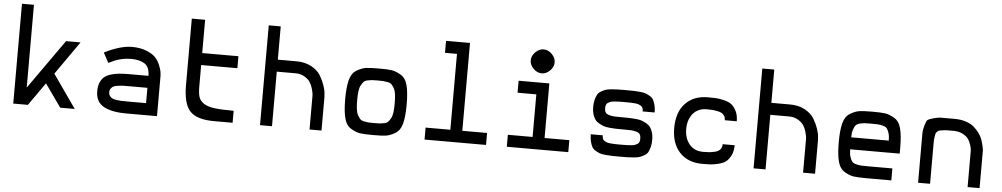

<svg xmlns="http://www.w3.org/2000/svg" viewBox="-40 -1093 7496 1437"><g transform="rotate(5 3708.0 -375.0)"><path d="M78 0V-750H168V-128L431 -500H540L365 -250L540 0H431L309 -172L188 0Z M927 0Q815 0 755.5 -34Q696 -68 696 -148Q696 -185 707 -211.5Q718 -238 736.5 -254Q755 -270 785.5 -279.5Q816 -289 848.5 -292Q881 -295 927 -295H1068Q1068 -361 1030 -385.5Q992 -410 927 -410Q890 -410 856 -402Q822 -394 808 -387.5Q794 -381 760 -365L720 -440Q840 -500 927 -500Q988 -500 1034 -482Q1080 -464 1102.5 -440.5Q1125 -417 1138.5 -385Q1152 -353 1155 -333.5Q1158 -314 1158 -295V0ZM927 -90H1068V-205H927Q899 -205 884 -204.5Q869 -204 847 -201Q825 -198 814 -192.5Q803 -187 794.5 -175.5Q786 -164 786 -148Q786 -131 794.5 -119.5Q803 -108 814 -102.5Q825 -97 847 -94Q869 -91 883.5 -90.5Q898 -90 927 -90Z M1586 0Q1457 0 1405.5 -55Q1354 -110 1354 -250V-750H1454V-500H1726V-410H1454V-250Q1454 -199 1462.5 -171Q1471 -143 1500.5 -123Q1530 -103 1582.5 -96.5Q1635 -90 1726 -90V0Z M1932 0V-750H2022V-500H2163Q2227 -500 2274.5 -474Q2322 -448 2344 -411.5Q2366 -375 2378.5 -338.5Q2391 -302 2392 -276L2394 -250V0H2304V-250Q2304 -257 2303 -267.5Q2302 -278 2294.5 -305.5Q2287 -333 2273.5 -354Q2260 -375 2231 -392.5Q2202 -410 2163 -410H2022V0Z M2878.5 -4.5Q2848 0 2781 0Q2714 0 2683.5 -4.5Q2653 -9 2615.5 -31Q2578 -53 2564 -106Q2550 -159 2550 -250Q2550 -341 2564 -394Q2578 -447 2615.5 -469Q2653 -491 2683.5 -495.5Q2714 -500 2781 -500Q2848 -500 2878.5 -495.5Q2909 -491 2946.5 -469Q2984 -447 2998 -394Q3012 -341 3012 -250Q3012 -159 2998 -106Q2984 -53 2946.5 -31Q2909 -9 2878.5 -4.5ZM2738.5 -91Q2752 -90 2781 -90Q2810 -90 2823.5 -91Q2837 -92 2857 -96Q2877 -100 2886 -110Q2895 -120 2905 -137.5Q2915 -155 2918.5 -183Q2922 -211 2922 -250Q2922 -289 2918.5 -317Q2915 -345 2905 -362.5Q2895 -380 2886 -390Q2877 -400 2857 -404Q2837 -408 2823.5 -409Q2810 -410 2781 -410Q2752 -410 2738.5 -409Q2725 -408 2705 -404Q2685 -400 2676 -390Q2667 -380 2657 -362.5Q2647 -345 2643.5 -317Q2640 -289 2640 -250Q2640 -211 2643.5 -183Q2647 -155 2657 -137.5Q2667 -120 2676 -110Q2685 -100 2705 -96Q2725 -92 2738.5 -91Z M3168 0V-90H3354V-660H3264V-750H3444V-90H3630V0Z M3936 -722Q3964 -750 3998 -750Q4032 -750 4060 -722Q4088 -694 4088 -660Q4088 -626 4060 -598Q4032 -570 3998 -570Q3964 -570 3936 -598Q3908 -626 3908 -660Q3908 -694 3936 -722ZM3786 0V-90H3972V-410H3831V-500H4062V-90H4248V0Z M4404 -148H4494Q4494 -134 4497.5 -123.5Q4501 -113 4511 -107Q4521 -101 4530 -97.5Q4539 -94 4559 -92.5Q4579 -91 4592.5 -90.5Q4606 -90 4635 -90Q4664 -90 4677.5 -90.5Q4691 -91 4711 -92.5Q4731 -94 4740 -97.5Q4749 -101 4759 -107Q4769 -113 4772.5 -123.5Q4776 -134 4776 -148Q4776 -168 4768.5 -180Q4761 -192 4740.5 -197.5Q4720 -203 4701.5 -204Q4683 -205 4644 -205H4631Q4601 -205 4584.5 -205.5Q4568 -206 4540.5 -208.5Q4513 -211 4497 -216.5Q4481 -222 4461 -233Q4441 -244 4430 -259Q4419 -274 4411.5 -298Q4404 -322 4404 -352Q4404 -383 4410 -406.5Q4416 -430 4424.5 -446Q4433 -462 4451.5 -472.5Q4470 -483 4484.5 -488.5Q4499 -494 4529 -496.5Q4559 -499 4577.5 -499.5Q4596 -500 4635 -500Q4674 -500 4692.5 -499.5Q4711 -499 4741 -496.5Q4771 -494 4785.5 -488.5Q4800 -483 4818.5 -472.5Q4837 -462 4845.5 -446Q4854 -430 4860 -406.5Q4866 -383 4866 -352H4776Q4776 -366 4772.5 -376.5Q4769 -387 4759 -393Q4749 -399 4740 -402.5Q4731 -406 4711 -407.5Q4691 -409 4677.5 -409.5Q4664 -410 4635 -410Q4606 -410 4592.5 -409.5Q4579 -409 4559 -407.5Q4539 -406 4530 -402.5Q4521 -399 4511 -393Q4501 -387 4497.5 -376.5Q4494 -366 4494 -352Q4494 -332 4501.5 -320Q4509 -308 4529.5 -302.5Q4550 -297 4568.5 -296Q4587 -295 4626 -295H4639Q4669 -295 4685.5 -294.5Q4702 -294 4729.5 -291.5Q4757 -289 4773 -283.5Q4789 -278 4809 -267Q4829 -256 4840 -241Q4851 -226 4858.5 -202Q4866 -178 4866 -148Q4866 -117 4860 -93.5Q4854 -70 4845.5 -54Q4837 -38 4818.5 -27.5Q4800 -17 4785.5 -11.5Q4771 -6 4741 -3.5Q4711 -1 4692.5 -0.5Q4674 0 4635 0Q4596 0 4577.5 -0.5Q4559 -1 4529 -3.5Q4499 -6 4484.5 -11.5Q4470 -17 4451.5 -27.5Q4433 -38 4424.5 -54Q4416 -70 4410 -93.5Q4404 -117 4404 -148Z M5253 0Q5147 0 5084.5 -66Q5022 -132 5022 -250Q5022 -368 5084.5 -434Q5147 -500 5253 -500Q5291 -500 5313 -499Q5335 -498 5372 -489.5Q5409 -481 5430 -465.5Q5451 -450 5467.5 -418Q5484 -386 5484 -340H5394Q5394 -365 5380 -380.5Q5366 -396 5340 -401.5Q5314 -407 5297.5 -408.5Q5281 -410 5255 -410H5253Q5187 -410 5149.5 -365Q5112 -320 5112 -250Q5112 -180 5149.5 -135Q5187 -90 5253 -90H5255Q5281 -90 5297.5 -91.5Q5314 -93 5340 -98.5Q5366 -104 5380 -119.5Q5394 -135 5394 -160H5484Q5484 -114 5467.5 -82Q5451 -50 5430 -34.5Q5409 -19 5372 -10.5Q5335 -2 5313 -1Q5291 0 5253 0Z M5640 0V-750H5730V-500H5871Q5935 -500 5982.5 -474Q6030 -448 6052 -411.5Q6074 -375 6086.5 -338.5Q6099 -302 6100 -276L6102 -250V0H6012V-250Q6012 -257 6011 -267.5Q6010 -278 6002.5 -305.5Q5995 -333 5981.5 -354Q5968 -375 5939 -392.5Q5910 -410 5871 -410H5730V0Z M6489 0Q6422 0 6391.5 -4.5Q6361 -9 6323.5 -31Q6286 -53 6272 -106Q6258 -159 6258 -250Q6258 -341 6272 -394Q6286 -447 6323.5 -469Q6361 -491 6391.5 -495.5Q6422 -500 6489 -500Q6556 -500 6586.5 -495.5Q6617 -491 6654.5 -469Q6692 -447 6706 -394Q6720 -341 6720 -250V-205H6348Q6348 -171 6355 -149Q6362 -127 6371 -115Q6380 -103 6401.5 -97.5Q6423 -92 6439 -91Q6455 -90 6489 -90H6675V0ZM6348 -295H6630Q6630 -329 6623 -351Q6616 -373 6607 -385Q6598 -397 6576.5 -402.5Q6555 -408 6539 -409Q6523 -410 6489 -410Q6455 -410 6439 -409Q6423 -408 6401.5 -402.5Q6380 -397 6371 -385Q6362 -373 6355 -351Q6348 -329 6348 -295Z M6876 0V-270Q6876 -340 6876 -368.5Q6876 -397 6886 -431Q6896 -465 6904 -472.5Q6912 -480 6946.5 -490Q6981 -500 7009 -500Q7037 -500 7107 -500Q7154 -500 7192 -487.5Q7230 -475 7253.5 -454.5Q7277 -434 7294.5 -409.5Q7312 -385 7320 -360.5Q7328 -336 7332.5 -315.5Q7337 -295 7338 -282V-270V0H7248V-270Q7248 -276 7247 -285.5Q7246 -295 7238.5 -319Q7231 -343 7217.5 -361.5Q7204 -380 7175 -395Q7146 -410 7107 -410Q7074 -410 7060 -410Q7046 -410 7026 -407Q7006 -404 7000 -403Q6994 -402 6984.5 -392.5Q6975 -383 6973.5 -376.5Q6972 -370 6969 -350.5Q6966 -331 6966 -316.5Q6966 -302 6966 -270V0Z"/></g></svg>

Font: Hermit
Style: Regular
Weight: 400
Designer: Pablo Caro
Version: Version 2.000;PS 002.000;hotconv 1.0.88;makeotf.lib2.5.64775